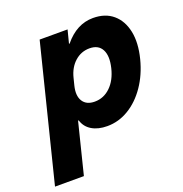

<svg xmlns="http://www.w3.org/2000/svg" viewBox="-182 -623 894 937"><g transform="rotate(-20 265.0 -155.0)"><path d="M-54.2 200 120.8 -500H265.8L248.3 -431.7H251.7Q315.8 -510 400.8 -510Q464.2 -510 504.2 -475.8Q544.2 -441.7 556.7 -381.7Q569.2 -321.7 549.2 -242.5Q530 -167.5 490.8 -110.4Q451.7 -53.3 399.2 -21.7Q346.7 10 287.5 10Q240 10 207.9 -9.2Q175.8 -28.3 165 -64.2H161.7L95.8 200ZM270.8 -123.3Q317.5 -123.3 352.5 -157.1Q387.5 -190.8 401.7 -250Q415.8 -309.2 397.9 -342.9Q380 -376.7 334.2 -376.7Q290.8 -376.7 257.9 -347.5Q225 -318.3 212.5 -268.3L203.3 -231.7Q190.8 -181.7 209.2 -152.5Q227.5 -123.3 270.8 -123.3Z"/></g></svg>

Font: Funnel Sans ExtraBold
Style: Italic
Weight: 800
Italic angle: -14.036°
Version: Version 1.000; Beta; Release 5; Build 24; ttfautohint (v1.8.